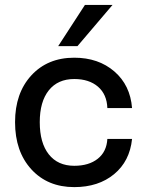

<svg xmlns="http://www.w3.org/2000/svg" viewBox="-20 -747 596 778"><path d="M436 -727.1 293.9 -560.1H215.8L324.2 -727.1ZM41 -252Q41 -369.6 106.9 -441.4Q172.9 -513.2 280.8 -513.2Q378.9 -513.2 443.4 -457.5Q507.8 -401.9 515.1 -309.1H415Q413.1 -364.7 377 -395.8Q340.8 -426.8 280.8 -426.8Q214.4 -426.8 177.7 -380.9Q141.1 -335 141.1 -252Q141.1 -168 177.7 -121.6Q214.4 -75.2 280.8 -75.2Q340.3 -75.2 376.2 -103.8Q412.1 -132.3 415 -184.1H515.1Q505.9 -93.8 442.4 -41.3Q378.9 11.2 280.8 11.2Q172.9 11.2 106.9 -61Q41 -133.3 41 -252Z"/></svg>

Font: Overused Grotesk Medium
Style: Regular
Weight: 500
Version: Version 0.002